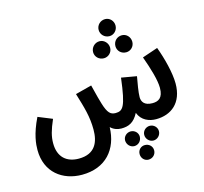

<svg xmlns="http://www.w3.org/2000/svg" viewBox="-131 -866 1343 1263"><g transform="rotate(-15 540.5 -234.5)"><path d="M690 -602C721 -602 746 -628 746 -660C746 -692 721 -718 690 -718C657 -718 631 -692 631 -660C631 -628 657 -602 690 -602ZM617 -471C648 -471 674 -496 674 -528C674 -560 648 -587 617 -587C584 -587 558 -560 558 -528C558 -496 584 -471 617 -471ZM769 -471C800 -471 825 -496 825 -528C825 -561 800 -587 769 -587C735 -587 710 -561 710 -528C710 -496 735 -471 769 -471ZM280 232C442 232 532 126 536 -24C555 -5 581 5 608 5C657 5 695 -10 726 -70C747 -14 799 5 845 5C948 5 1029 -57 1029 -189C1029 -261 1002 -366 972 -446L866 -410C897 -324 922 -241 922 -188C922 -118 888 -103 849 -103C794 -103 777 -132 777 -163C777 -195 788 -258 796 -301L692 -319C668 -120 646 -104 598 -103C564 -103 545 -119 524 -188C517 -210 508 -244 489 -320L378 -291C408 -192 429 -125 429 -36C429 47 400 124 287 124C205 124 149 78 149 -17C149 -63 160 -104 190 -173L94 -212C43 -108 38 -40 38 -1C38 152 149 232 280 232ZM792 36C765 36 742 58 742 85C742 113 765 136 792 136C819 136 842 113 842 85C842 58 819 36 792 36ZM661 39C634 39 611 61 611 87C611 116 634 139 661 139C689 139 711 116 711 87C711 61 689 39 661 39ZM728 150C701 150 680 171 680 199C680 227 701 249 728 249C757 249 779 227 779 199C779 171 757 150 728 150Z"/></g></svg>

Font: Noto Sans Arabic UI XCn SmBd
Style: Regular
Weight: 600
Width: 2
Designer: Monotype Design Team, Nadine Chahine and Nizar Qandah
Foundry: Monotype Imaging Inc.
Version: Version 2.010